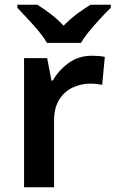

<svg xmlns="http://www.w3.org/2000/svg" viewBox="-20 -786 485 806"><path d="M365 -552Q378 -552 393.5 -551Q409 -550 420 -547L409 -430Q399 -432 385 -433.5Q371 -435 360 -435Q320 -435 285 -418.5Q250 -402 228.5 -367.5Q207 -333 207 -281V0H81V-542H178L196 -448H202Q226 -491 268 -521.5Q310 -552 365 -552ZM177 -606Q164 -629 141.5 -656Q119 -683 95 -708.5Q71 -734 53 -753V-766H137Q164 -749 193 -727Q222 -705 247 -678Q273 -705 303 -727.5Q333 -750 360 -766H445V-753Q426 -735 402 -709Q378 -683 355.5 -656Q333 -629 320 -606Z"/></svg>

Font: Noto Sans Kannada SemiBold
Style: Regular
Weight: 600
Designer: Jelle Bosma - Monotype Design Team
Foundry: Monotype Imaging Inc.
Version: Version 2.005; ttfautohint (v1.8.4.7-5d5b)